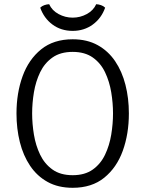

<svg xmlns="http://www.w3.org/2000/svg" viewBox="-20 -882 692 914"><path d="M58.5 -342Q58.5 -439 87.5 -519Q116.5 -599 175.8 -647Q235 -695 326 -695Q394.5 -695 444.8 -667.2Q495 -639.5 528 -590.8Q561 -542 577.2 -478.2Q593.5 -414.5 593.5 -342Q593.5 -244.5 564.5 -164.2Q535.5 -84 476.2 -36Q417 12 326 12Q257 12 206.8 -15.8Q156.5 -43.5 123.5 -92.5Q90.5 -141.5 74.5 -205.5Q58.5 -269.5 58.5 -342ZM133 -342Q133 -292.5 141.5 -241Q150 -189.5 171 -145.8Q192 -102 229.8 -75Q267.5 -48 326 -48Q384 -48 421.8 -75Q459.5 -102 480.2 -145.8Q501 -189.5 509.5 -241Q518 -292.5 518 -342Q518 -391.5 509.5 -442.8Q501 -494 480.2 -537.8Q459.5 -581.5 421.8 -608.2Q384 -635 326 -635Q267.5 -635 229.8 -608.2Q192 -581.5 171 -537.8Q150 -494 141.5 -442.8Q133 -391.5 133 -342ZM480.5 -845.5Q463 -795.5 421.8 -765.2Q380.5 -735 326 -735Q270.5 -735 229.8 -765.2Q189 -795.5 171.5 -845.5Q179.5 -853.5 191.2 -857.5Q203 -861.5 214 -862Q227.5 -832 259 -815Q290.5 -798 326 -798Q361.5 -798 393 -815Q424.5 -832 438 -862Q449 -861.5 460.8 -857.5Q472.5 -853.5 480.5 -845.5Z"/></svg>

Font: Signika Negative SC Light
Style: Regular
Weight: 300
Designer: Anna Giedryś
Foundry: Anna Giedryś
Version: Version 2.000; ttfautohint (v1.8.3) -l 8 -r 50 -G 200 -x 9 -